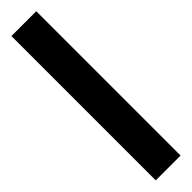

<svg xmlns="http://www.w3.org/2000/svg" viewBox="12 -1041 476 476"><g transform="rotate(45 250.0 -803.5)"><path d="M503 -760V-847H-3V-760Z"/></g></svg>

Font: Noto Kufi Arabic SemiBold
Style: Regular
Weight: 600
Designer: Monotype Design Team, David Williams, Khaled Hosny
Foundry: Google LLC
Version: Version 2.109